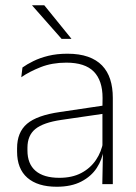

<svg xmlns="http://www.w3.org/2000/svg" viewBox="-20 -701 518 731"><path d="M369.5 0 372 -125 370 -131.5V-290L370.5 -328Q370.5 -394.5 337 -428.5Q303.5 -462.5 232.5 -462.5Q178.5 -462.5 135.2 -445.5Q92 -428.5 61 -407L65.5 -444Q82 -456 106.8 -468.2Q131.5 -480.5 164 -488.5Q196.5 -496.5 237 -496.5Q282 -496.5 314.8 -485Q347.5 -473.5 368.5 -451.8Q389.5 -430 399.5 -399Q409.5 -368 409.5 -328.5V0ZM196 10Q123.5 10 84.2 -24.2Q45 -58.5 45 -124V-136.5Q45 -197.5 83 -229.8Q121 -262 208 -274.5L379.5 -300L381.5 -269L213.5 -244.5Q145 -234.5 114.8 -210Q84.5 -185.5 84.5 -138.5V-128Q84.5 -77 115.5 -50.5Q146.5 -24 206 -24Q254.5 -24 289.2 -42.2Q324 -60.5 345.2 -91.8Q366.5 -123 373 -162L383.5 -131H374.5Q369.5 -94 348.5 -61.8Q327.5 -29.5 289.5 -9.8Q251.5 10 196 10ZM148.5 -681 251.5 -554V-553H214.5L102.5 -680V-681Z"/></svg>

Font: Anek Odia ExtraLight
Style: Regular
Weight: 250
Designer: Yesha Goshar & Mahesh Sahu (Odia), Yesha Goshar (Latin)
Foundry: Ek Type
Version: Version 1.003